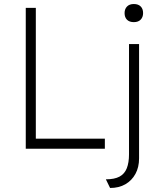

<svg xmlns="http://www.w3.org/2000/svg" viewBox="-20 -739 785 954"><path d="M108 0V-700H158V-50H501V0ZM506 152Q549 152 574 138.5Q599 125 610 97Q621 69 621 28V-520H671V48Q671 92 653 125Q635 158 603 176.5Q571 195 527 195ZM599 -674Q599 -694 611 -706.5Q623 -719 645 -719Q667 -719 679 -707Q691 -695 691 -674Q691 -654 679 -641.5Q667 -629 645 -629Q623 -629 611 -641Q599 -653 599 -674Z"/></svg>

Font: Mach ExtraLight
Style: Regular
Weight: 250
Version: Version 1.002